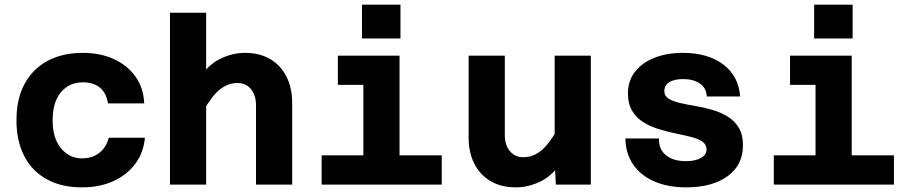

<svg xmlns="http://www.w3.org/2000/svg" viewBox="-20 -796 3940 828"><path d="M333 12Q245 12 181.5 -23Q118 -58 84.5 -123Q51 -188 51 -278Q51 -370 86.5 -435Q122 -500 186 -534Q250 -568 337 -568Q413 -568 471.5 -541Q530 -514 564.5 -465.5Q599 -417 602 -350H446Q438 -396 410.5 -418.5Q383 -441 337 -441Q299 -441 269.5 -422Q240 -403 223.5 -367Q207 -331 207 -278Q207 -199 243.5 -156Q280 -113 333 -113Q364 -113 387.5 -124Q411 -135 427 -155.5Q443 -176 449 -202H605Q599 -137 563 -89Q527 -41 468 -14.5Q409 12 333 12Z M1084 0V-342Q1084 -386 1062 -412Q1040 -438 1004 -438Q963 -438 928.5 -410.5Q894 -383 856 -316L834 -447Q872 -513 926 -540.5Q980 -568 1036 -568Q1100 -568 1145.5 -541Q1191 -514 1215.5 -465.5Q1240 -417 1240 -352V0ZM713 0V-741H869V0Z M1547 0V-556H1703V0ZM1367 0V-126H1885V0ZM1437 -430V-556H1625V-430ZM1541 -630V-776H1707V-630Z M2157 -556V-213Q2157 -170 2179 -144Q2201 -118 2237 -118Q2278 -118 2312.5 -145.5Q2347 -173 2385 -240L2407 -108Q2369 -43 2315 -15.5Q2261 12 2205 12Q2141 12 2095.5 -15Q2050 -42 2025.5 -90Q2001 -138 2001 -203V-556ZM2528 -556V0H2377L2372 -99V-556Z M2939 12Q2861 12 2802 -13.5Q2743 -39 2710.5 -86.5Q2678 -134 2677 -199H2822Q2820 -153 2851.5 -127Q2883 -101 2938 -101Q2978 -101 3002.5 -114.5Q3027 -128 3027 -152Q3027 -173 3008.5 -185.5Q2990 -198 2960 -205.5Q2930 -213 2894 -220.5Q2858 -228 2821.5 -239Q2785 -250 2755 -268.5Q2725 -287 2706.5 -317.5Q2688 -348 2688 -394Q2688 -447 2718 -486Q2748 -525 2801.5 -546.5Q2855 -568 2925 -568Q3032 -568 3098.5 -518.5Q3165 -469 3172 -380H3028Q3026 -417 2998 -436Q2970 -455 2926 -455Q2889 -455 2867 -442Q2845 -429 2845 -403Q2845 -382 2863.5 -370.5Q2882 -359 2912 -352Q2942 -345 2978.5 -339Q3015 -333 3051 -322.5Q3087 -312 3117 -294Q3147 -276 3165.5 -246Q3184 -216 3184 -169Q3184 -84 3117.5 -36Q3051 12 2939 12Z M3497 0V-556H3653V0ZM3317 0V-126H3835V0ZM3387 -430V-556H3575V-430ZM3491 -630V-776H3657V-630Z"/></svg>

Font: Azeret Mono Thin
Style: Bold
Weight: 700
Version: Version 1.002